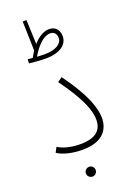

<svg xmlns="http://www.w3.org/2000/svg" viewBox="-186 -900 787 1142"><g transform="rotate(-20 208.0 -329.5)"><path d="M170 -580C264 -580 310 -620 310 -671C310 -711 286 -738 247 -738C211 -738 175 -714 146 -681L140 -834H116L121 -649C113 -636 105 -623 98 -610C88 -611 77 -612 67 -613L66 -587C88 -584 140 -580 170 -580ZM245 -712C270 -712 284 -694 284 -669C284 -635 247 -606 172 -606C158 -606 141 -607 124 -608C150 -652 195 -712 245 -712ZM33 -33C70 -8 132 5 190 5C327 5 363 -68 363 -135C363 -196 331 -294 220 -444L191 -423C304 -269 328 -187 328 -137C328 -72 291 -31 189 -31C144 -31 87 -40 50 -65ZM192 175C208 175 222 161 222 144C222 127 208 113 192 113C174 113 160 127 160 144C160 161 174 175 192 175Z"/></g></svg>

Font: Noto Sans Arabic ExtLt
Style: Regular
Weight: 200
Designer: Monotype Design Team, Nadine Chahine, Nizar Qandah and Khaled Hosny
Foundry: Monotype Imaging Inc.
Version: Version 2.012